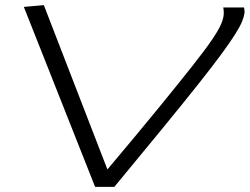

<svg xmlns="http://www.w3.org/2000/svg" viewBox="-20 -729 974 749"><path d="M426 0H351L73 -702L151 -709L399 -68Q517 -208 597 -306Q677 -404 728 -468.5Q779 -533 806 -572.5Q833 -612 843 -636Q853 -660 853 -678Q853 -683 852.5 -688.5Q852 -694 851 -700H932Q934 -691 934 -679Q932 -664 924.5 -645.5Q917 -627 898 -596.5Q879 -566 844.5 -519Q810 -472 754.5 -402Q699 -332 618 -233Q537 -134 426 0Z"/></svg>

Font: Georama ExtraExtended Light
Style: Italic
Weight: 300
Width: 8
Italic angle: -9°
Designer: Jean-Baptiste Levee
Foundry: Production Type
Version: Version 1.000